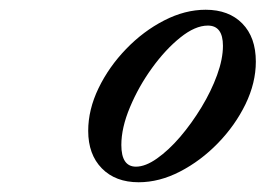

<svg xmlns="http://www.w3.org/2000/svg" viewBox="-20 -792 545 394"><path d="M264.5 -418Q217 -418 189 -446.5Q161 -475 161 -523.5Q161 -567 182.2 -611Q203.5 -655 238.8 -691.5Q274 -728 316.8 -750Q359.5 -772 402 -772Q449.5 -772 477.2 -743.8Q505 -715.5 505 -665.5Q505 -622 483.8 -578.2Q462.5 -534.5 427.2 -498.2Q392 -462 349.5 -440Q307 -418 264.5 -418ZM259 -450Q278.5 -450 302.2 -466.8Q326 -483.5 349.8 -511.2Q373.5 -539 393.5 -572Q413.5 -605 425.5 -638Q437.5 -671 437.5 -698Q437.5 -739.5 406.5 -739.5Q380.5 -739.5 350 -715Q319.5 -690.5 292 -652.5Q264.5 -614.5 246.8 -572.2Q229 -530 229 -494.5Q229 -450 259 -450Z"/></svg>

Font: Libre Caslon Text
Style: Italic
Weight: 400
Italic angle: -22.583°
Designer: Pablo Impallari, Rodrigo Fuenzalida, Katja Schimmel
Foundry: Pablo Impallari, Rodrigo Fuenzalida
Version: Version 2.000